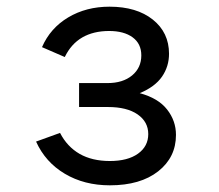

<svg xmlns="http://www.w3.org/2000/svg" viewBox="-20 -543 656 575"><path d="M309 12Q232.4 12 174.2 -22.6Q116 -57.1 88 -119L159.8 -145Q181 -103.8 218.4 -82.2Q255.8 -60.8 309 -60.8Q362.6 -60.8 393.3 -82.8Q424 -104.8 424 -141.5Q424 -178.2 392.1 -200.4Q360.1 -222.5 303.5 -222.5H216.8V-294.2H302.2Q347.9 -294.2 375.6 -317.1Q403.2 -340 403.2 -377.2Q403.2 -412.1 377.2 -431.2Q351.2 -450.2 306.8 -450.2Q259.9 -450.2 226.3 -430.8Q192.8 -411.2 174 -372.2L105.8 -401.8Q130.5 -458.8 184.3 -490.9Q238.1 -523 308 -523Q389.2 -523 437.8 -484.2Q486.2 -445.4 486.2 -382Q486.2 -344 465.2 -313.5Q444.1 -283 398.5 -264Q453.9 -249 480.4 -215.1Q507 -181.2 507 -139Q507 -71.8 453.7 -29.9Q400.4 12 309 12Z"/></svg>

Font: Overpass Mono Light
Style: Regular
Weight: 300
Monospace: yes
Designer: Delve Withrington, Dave Bailey
Foundry: Delve Fonts LLC
Version: Version 4.000